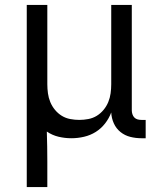

<svg xmlns="http://www.w3.org/2000/svg" viewBox="-20 -550 640 775"><path d="M88 205V-530H171V-210Q171 -192 173.5 -173.5Q176 -155 183 -138Q190 -121 202 -106.5Q214 -92 229.5 -82.5Q245 -73 263.5 -69.5Q282 -66 300 -66Q318 -66 336.5 -69.5Q355 -73 370.5 -82.5Q386 -92 398 -106.5Q410 -121 417 -138Q424 -155 426.5 -173.5Q429 -192 429 -210V-530H512V-104Q512 -97 514.5 -89Q517 -81 522.5 -75.5Q528 -70 535.5 -68Q543 -66 551 -66H568V8H551Q528 8 506 2.5Q484 -3 466.5 -17Q449 -31 439.5 -52Q430 -73 429 -96Q420 -72 404 -51.5Q388 -31 366.5 -17.5Q345 -4 319.5 2Q294 8 268 8Q242 8 216.5 2Q191 -4 169 -19Q170 12 170.5 42Q171 72 171 102V205Z"/></svg>

Font: Iosevka Mono
Style: Regular
Weight: 400
Designer: Belleve Invis
Foundry: Belleve Invis
Version: Version 11.1.1